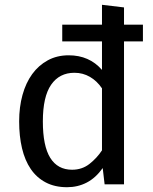

<svg xmlns="http://www.w3.org/2000/svg" viewBox="-20 -770 640 802"><path d="M267 -539Q353 -539 406 -478V-597H240V-667H406V-750L498 -739V-667H577V-597H498V0H417L409 -68Q380 -27 342.5 -7.5Q305 12 260 12Q209 12 171 -8Q133 -28 108.5 -64Q84 -100 72 -150.5Q60 -201 60 -263Q60 -323 74 -373.5Q88 -424 114.5 -460.5Q141 -497 179.5 -518Q218 -539 267 -539ZM291 -466Q228 -466 193.5 -416Q159 -366 159 -263Q159 -160 190 -110.5Q221 -61 281 -61Q323 -61 354 -85.5Q385 -110 406 -142V-401Q385 -432 355.5 -449Q326 -466 291 -466Z"/></svg>

Font: Wlorlttqgufhjawjgtejqphaquk
Style: Regular
Weight: 400
Monospace: yes
Designer: Carrois Corporate & Edenspiekermann
Foundry: Carrois Corporate GbR & Edenspiekermann AG
Version: Version 2.001